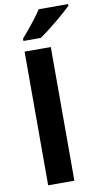

<svg xmlns="http://www.w3.org/2000/svg" viewBox="-105 -1078 575 1075"><g transform="rotate(-10 182.0 -541.0)"><path d="M227 -51H78V-811H227ZM364 -1021Q350 -1007 327 -987Q304 -967 277.5 -945Q251 -923 225.5 -903.5Q200 -884 181 -871H82V-884Q98 -903 119.5 -928.5Q141 -954 162 -981.5Q183 -1009 197 -1031H364Z"/></g></svg>

Font: Noto Sans Tamil UI
Style: Regular
Weight: 400
Designer: Jelle Bosma - Monotype Design Team
Foundry: Monotype Imaging Inc.
Version: Version 2.004